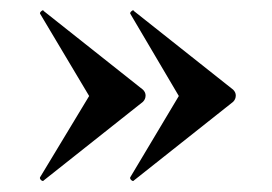

<svg xmlns="http://www.w3.org/2000/svg" viewBox="-20 -382 515 364"><path d="M427 -201Q427 -194 422 -189L234 -40Q234 -39 232 -39Q230 -39 228 -41.5Q226 -44 227 -46L319 -200L227 -356Q226 -358 229.5 -361Q233 -364 234 -361L422 -212Q427 -207 427 -201ZM256 -201Q256 -194 251 -189L63 -40Q63 -39 61 -39Q59 -39 57 -41.5Q55 -44 56 -46L149 -200L56 -356Q55 -358 58.5 -361Q62 -364 63 -361L251 -212Q256 -207 256 -201Z"/></svg>

Font: Cormorant Infant
Style: Bold
Weight: 700
Designer: Christian Thalmann (Catharsis Fonts)
Foundry: Catharsis Fonts
Version: Version 4.000